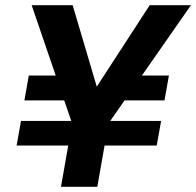

<svg xmlns="http://www.w3.org/2000/svg" viewBox="-20 -720 756 740"><path d="M44 -159 61 -254H601L584 -159ZM301 -333H74L91 -429H314ZM419 -333 439 -429H631L614 -333ZM215 0 258 -244 102 -700H260L353 -386L557 -700H716L398 -244L355 0Z"/></svg>

Font: DM Sans 9pt ExtraBold
Style: Italic
Weight: 800
Italic angle: -10°
Version: Version 4.004;gftools[0.9.30]